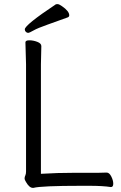

<svg xmlns="http://www.w3.org/2000/svg" viewBox="-20 -900 587 929"><path d="M308 -816Q259 -798 210.5 -781Q162 -764 142 -752.5Q122 -741 116 -741Q110 -741 105 -746Q100 -751 100 -758Q100 -779 250 -879Q252 -880 259 -880Q266 -880 280 -870Q315 -846 315 -826Q315 -819 308 -816ZM178 -59Q256 -64 345 -64H458Q482 -64 495 -65H496Q509 -65 518.5 -46Q528 -27 528 -11Q528 5 517 5H516Q477 -1 413 -1H372Q180 -1 142 9H139Q122 9 106 -19Q99 -30 99 -37Q99 -44 102.5 -51Q106 -58 106 -70V-589L103 -695Q103 -705 122 -705Q141 -705 160.5 -697.5Q180 -690 180 -677L178 -588Z"/></svg>

Font: Moon Stars Kai T
Style: Regular
Weight: 400
Designer: GuiWonder
Version: Version 1.101